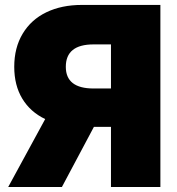

<svg xmlns="http://www.w3.org/2000/svg" viewBox="-20 -747 708 767"><path d="M620.7 0H423.3V-240.1H355.1L227.3 0H12.8L160.5 -271.3Q101.2 -299.7 69.1 -352.8Q36.9 -405.9 36.9 -480.1Q36.9 -556.5 70.7 -612.6Q104.4 -668.7 165.3 -698Q226.2 -727.3 306.8 -727.3H620.7ZM423.3 -393.5V-569.6H353.7Q242.9 -569.6 242.9 -480.1Q242.9 -393.5 353.7 -393.5Z"/></svg>

Font: Karasuma Gothic
Style: Black
Weight: 900
Designer: Rasmus Andersson / Ryoko Nishizuka
Foundry: Genbu
Version: Version 1.00